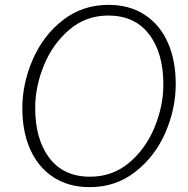

<svg xmlns="http://www.w3.org/2000/svg" viewBox="-20 -758 773 791"><path d="M72 -312Q72 -414 115 -513Q158 -612 239 -675Q320 -738 427 -738Q513 -738 575.5 -697.5Q638 -657 671 -583.5Q704 -510 704 -412Q704 -310 661.5 -212Q619 -114 538 -50.5Q457 13 350 13Q264 13 201.5 -27Q139 -67 105.5 -140.5Q72 -214 72 -312ZM653 -410Q653 -540 594 -617Q535 -694 426 -694Q334 -694 265.5 -635.5Q197 -577 161 -489Q125 -401 125 -314Q125 -184 183.5 -107Q242 -30 351 -30Q444 -30 512.5 -88Q581 -146 617 -234Q653 -322 653 -410Z"/></svg>

Font: Nebula Sans Light
Style: Regular
Weight: 300
Italic angle: -9°
Designer: Paul D. Hunt for Adobe (as Source Sans)
Foundry: Nebula Entertainment & Broadcasting LLC
Version: Version 1.010